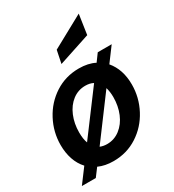

<svg xmlns="http://www.w3.org/2000/svg" viewBox="-191 -865 919 1014"><g transform="rotate(-30 269.0 -358.5)"><path d="M454 -444Q504 -385 504 -293Q504 -214 467 -144Q430 -74 365 -32Q300 10 219 10Q167 10 128 -8L92 40H7L72 -47Q45 -76 31.5 -116Q18 -156 18 -203Q18 -282 55 -352Q92 -422 157 -464Q222 -506 303 -506Q360 -506 400 -485L433 -530H518ZM146 -146 335 -399Q315 -410 287 -410Q243 -410 208.5 -383.5Q174 -357 155 -311.5Q136 -266 136 -212Q136 -172 146 -146ZM378 -343 192 -93Q211 -85 234 -85Q278 -85 313 -112Q348 -139 367 -184.5Q386 -230 386 -284Q386 -316 378 -343ZM252 -650 448 -757 430 -636 236 -572Z"/></g></svg>

Font: Cabin SemiBold
Style: Italic
Weight: 600
Italic angle: -7°
Designer: Pablo Impallari
Foundry: Pablo Impallari. http://www.impallari.com Igino Marini. http://www.ikern.com
Version: Version 2.200